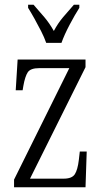

<svg xmlns="http://www.w3.org/2000/svg" viewBox="-20 -786 433 806"><path d="M39 0V-32L271 -500H145Q108 -500 96.5 -482.5Q85 -465 78 -425L75 -407H46L54 -536H339V-504L106 -36H247Q282 -36 294 -54.5Q306 -73 311 -115L315 -150H344L339 0ZM174 -606Q166 -629 152.5 -655.5Q139 -682 124.5 -708Q110 -734 98 -753V-766H121Q145 -739 166.5 -713.5Q188 -688 206 -656Q223 -688 244.5 -713.5Q266 -739 290 -766H313V-753Q295 -725 272.5 -682.5Q250 -640 238 -606Z"/></svg>

Font: Noto Serif Sinhala ExtraCondensed Light
Style: Regular
Weight: 300
Width: 2
Designer: Jelle Bosma - Monotype Design Team
Foundry: Monotype Imaging Inc.
Version: Version 2.007; ttfautohint (v1.8.4.7-5d5b)